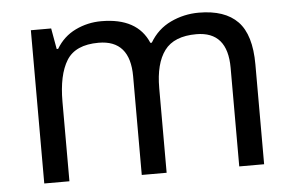

<svg xmlns="http://www.w3.org/2000/svg" viewBox="-44 -607 1022 669"><g transform="rotate(-5 467.5 -273.0)"><path d="M673 -546Q764 -546 809 -499.5Q854 -453 854 -349V0H767V-345Q767 -472 658 -472Q580 -472 546.5 -427Q513 -382 513 -296V0H426V-345Q426 -472 316 -472Q235 -472 204 -422Q173 -372 173 -278V0H85V-536H156L169 -463H174Q199 -505 241.5 -525.5Q284 -546 332 -546Q458 -546 496 -456H501Q528 -502 574.5 -524Q621 -546 673 -546Z"/></g></svg>

Font: Noto Sans Hebrew Droid SemiBold
Style: Regular
Weight: 600
Designer: Monotype Design Team
Foundry: Monotype Imaging Inc.
Version: Version 1.100; ttfautohint (v1.8.4.7-5d5b)